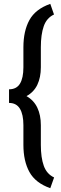

<svg xmlns="http://www.w3.org/2000/svg" viewBox="-20 -800 321 1005"><path d="M243.2 185.1Q165.5 157.7 134 100.3Q102.5 43 102.5 -41.5V-145Q102.5 -200.7 84.2 -231Q65.9 -261.2 27.3 -261.2V-332.5Q66.4 -332.5 84.5 -362.1Q102.5 -391.6 102.5 -447.8V-552.7Q102.5 -637.7 134 -695.1Q165.5 -752.4 243.2 -779.8L262.7 -724.1Q224.1 -706.1 209 -662.8Q193.8 -619.6 193.8 -552.7V-447.8Q193.8 -395 175.5 -356.4Q157.2 -317.9 118.7 -296.9Q157.2 -274.9 175.5 -236.1Q193.8 -197.3 193.8 -145V-41.5Q193.8 24.9 209.2 67.9Q224.6 110.8 263.2 128.9Z"/></svg>

Font: Franco
Style: Regular
Weight: 400
Designer: Google
Version: Version 1.200311; 2013